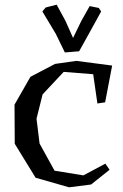

<svg xmlns="http://www.w3.org/2000/svg" viewBox="-20 -780 524 820"><path d="M378 -463 252 -473 162 -377 136 -273 149 -167 213 -51 336 -31 430 -81 448 -55 369 8 275 20 132 -21 43 -166 42 -333 110 -452 215 -507 306 -520 459 -500 429 -343 396 -338ZM175 -748 222 -760 260 -690 292 -618 327 -690 363 -754 402 -746 412 -731 363 -642 318 -561 257 -556 218 -636 161 -731Z"/></svg>

Font: Alike Angular
Style: Regular
Weight: 400
Designer: Sveta Sebyakina
Foundry: Cyreal (www.cyreal.org)
Version: Version 1.300; ttfautohint (v1.8.4.7-5d5b)